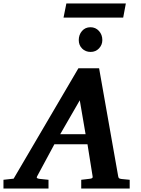

<svg xmlns="http://www.w3.org/2000/svg" viewBox="-73 -1077 808 1097"><path d="M668 0H391.1V-49.8Q402.3 -50.8 415.8 -52.7Q429.2 -54.7 437 -55.2Q446.8 -56.2 452.1 -58.6Q457.5 -61 456.1 -69.8L426.8 -252.9H237.8L139.2 -69.8Q131.3 -57.6 151.9 -55.2Q160.6 -54.7 175.5 -52.7Q190.4 -50.8 204.1 -49.8V0H-53.2V-49.8L4.9 -56.2L375 -687H493.2L602.1 -70.8Q603.5 -61.5 607.2 -58.6Q610.8 -55.7 622.1 -54.2Q629.9 -53.7 642.8 -52.2Q655.8 -50.8 668 -49.8ZM416 -310.1 382.8 -503.9 271 -310.1ZM646 -1057.1 630.9 -976.6H290L306.2 -1057.1ZM511.7 -848.1Q511.7 -820.8 492.7 -800.5Q473.6 -780.3 444.8 -780.3Q415.5 -780.3 396.2 -799.6Q377 -818.8 377 -848.1Q377 -878.4 395.5 -899.9Q414.1 -921.4 443.8 -921.4Q473.1 -921.4 492.4 -900.1Q511.7 -878.9 511.7 -848.1Z"/></svg>

Font: Charis
Style: Bold Italic
Weight: 700
Italic angle: -11°
Designer: Walt Agee, Miriam Martin, Annie Olsen, Victor Gaultney, Lorna Priest, Alan Ward, Bob Hallissy, Martin Hosken, Sharon Cor
Foundry: SIL Global
Version: Version 7.000